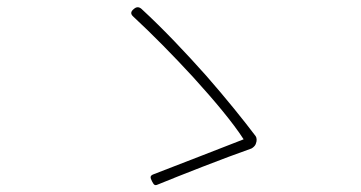

<svg xmlns="http://www.w3.org/2000/svg" viewBox="-20 -626 1020 543"><path d="M527 -407C586 -342 639 -279 669 -232C620 -213 482 -159 414 -133C403 -129 405 -123 410 -113C415 -104 417 -100 426 -104C487 -129 614 -179 691 -206C695 -208 701 -213 703 -218L704 -221C707 -228 706 -237 703 -241C669 -286 620 -347 564 -411C507 -475 443 -543 380 -601C373 -607 366 -607 359 -601C350 -594 348 -587 357 -579C411 -529 471 -468 527 -407Z"/></svg>

Font: GenSenRounded2 TW EL
Style: Regular
Weight: 250
Version: Version 2.100;PS 2.1;hotconv 16.6.51;makeotf.lib2.5.65220 DE